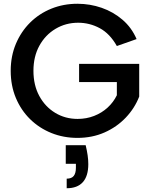

<svg xmlns="http://www.w3.org/2000/svg" viewBox="-20 -727 805 1022"><path d="M436 46Q443 75 446.5 99.5Q450 124 450 147Q450 210 421 242.5Q392 275 335 275V224Q361 224 372.5 209.5Q384 195 384 166V145H330V46ZM602 -482Q565 -548 511 -577Q457 -606 396 -606Q330 -606 275.5 -573.5Q221 -541 189.5 -483.5Q158 -426 158 -350Q158 -274 189 -216.5Q220 -159 273.5 -126.5Q327 -94 393 -94Q440 -94 481 -110Q522 -126 553 -154.5Q584 -183 602 -220V-290H401V-387H721V-213Q697 -151 649.5 -101Q602 -51 536.5 -22Q471 7 392 7Q318 7 253.5 -19Q189 -45 140.5 -92.5Q92 -140 64.5 -205.5Q37 -271 37 -350Q37 -428 64.5 -493.5Q92 -559 140.5 -607Q189 -655 253.5 -681Q318 -707 392 -707Q459 -707 521 -685.5Q583 -664 632 -622Q681 -580 707 -519Z"/></svg>

Font: Albert Sans SemiBold
Style: Regular
Weight: 600
Designer: Andreas Rasmussen
Foundry: a.Foundry
Version: Version 1.025